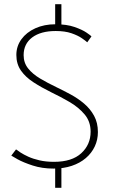

<svg xmlns="http://www.w3.org/2000/svg" viewBox="-20 -787 542 910"><path d="M241.5 -767H271V-653.5H241.5ZM241.5 -10.5H271V103H241.5ZM242.5 -672Q296 -672 332.8 -659.2Q369.5 -646.5 390 -632.5Q410.5 -618.5 413.5 -614.5L393.5 -586.5Q386 -593.5 367.5 -606.2Q349 -619 318.5 -629.5Q288 -640 244 -640Q173 -640 132.5 -609.5Q92 -579 92 -525.5Q92 -489.5 113.2 -462.8Q134.5 -436 170.2 -414.8Q206 -393.5 249 -373Q281.5 -357.5 315.5 -339Q349.5 -320.5 378.8 -295.8Q408 -271 426 -238Q444 -205 444 -161Q444 -124.5 429.2 -93Q414.5 -61.5 386.8 -37.8Q359 -14 320.2 -1Q281.5 12 233.5 12Q179.5 12 135 -2.5Q90.5 -17 63.2 -32.2Q36 -47.5 33.5 -49.5L56 -79Q62.5 -74 77.2 -64.2Q92 -54.5 114.5 -44.2Q137 -34 167.5 -27Q198 -20 236 -20Q321 -20 365.2 -60.8Q409.5 -101.5 409.5 -163Q409.5 -211 381 -244.8Q352.5 -278.5 309.8 -303.5Q267 -328.5 223 -349.5Q176.5 -372.5 139 -396.8Q101.5 -421 79.5 -452.2Q57.5 -483.5 57.5 -526.5Q57.5 -568 81.5 -601Q105.5 -634 147.5 -653Q189.5 -672 242.5 -672Z"/></svg>

Font: League Spartan Thin
Style: Regular
Weight: 100
Foundry: The League of Moveable Type
Version: Version 2.002